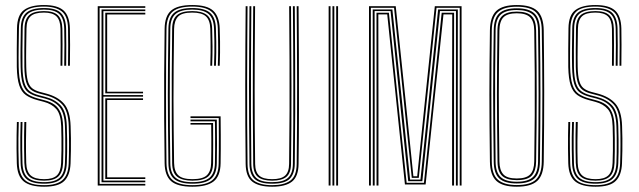

<svg xmlns="http://www.w3.org/2000/svg" viewBox="-20 -720 2479 745"><path d="M151.2 4.5Q97.2 4.5 72 -16.1Q46.8 -36.8 45.2 -86.8Q44.5 -117 44.2 -143.2Q44 -169.5 44.4 -194.6Q44.8 -219.8 45.5 -246.5H52.8Q51.8 -208 51.5 -183.2Q51.2 -158.5 51.6 -137Q52 -115.5 52.8 -86.5Q54 -43.2 75.6 -22.4Q97.2 -1.5 151.2 -1.5Q200.2 -1.5 222.5 -21.4Q244.8 -41.2 246.5 -85.2Q247.8 -120 247.9 -157.8Q248 -195.5 246.8 -231Q245 -288.5 222 -314.1Q199 -339.8 157.5 -350.5L132.8 -357Q112.5 -362.2 100 -371.9Q87.5 -381.5 81.4 -402.2Q75.2 -423 74.5 -461Q74 -489 74.4 -529.2Q74.8 -569.5 75.2 -609.5Q75.8 -645.8 93.4 -661.4Q111 -677 150.5 -677Q187.8 -677 204.4 -661.1Q221 -645.2 222 -608.5Q222.5 -584.2 222.6 -548.6Q222.8 -513 222 -465H214.8Q215.2 -503 215.2 -542.8Q215.2 -582.5 214.8 -608.2Q214 -642.2 198.8 -656.8Q183.5 -671.2 150.5 -671.2Q113.8 -671.2 98.5 -656.6Q83.2 -642 82.8 -609.2Q82.2 -569.2 81.6 -533.4Q81 -497.5 81.8 -461Q82.5 -426.5 87.6 -407.1Q92.8 -387.8 104.1 -378.2Q115.5 -368.8 134.5 -363.5L159 -357Q204.5 -345 228.2 -317.8Q252 -290.5 254 -231.2Q255 -206 255.2 -182.6Q255.5 -159.2 255.1 -135.8Q254.8 -112.2 253.8 -86.2Q252 -40.2 229.5 -17.9Q207 4.5 151.2 4.5ZM151.2 -7.2Q102.2 -7.2 81.8 -26.4Q61.2 -45.5 60 -87Q59.2 -117.5 58.9 -140.2Q58.5 -163 58.8 -187.4Q59 -211.8 60 -246.5H67.2Q66.5 -216.2 66.1 -191.4Q65.8 -166.5 66.1 -141.9Q66.5 -117.2 67.2 -87.2Q68.5 -47.5 88 -30.4Q107.5 -13.2 151.2 -13.2Q193.2 -13.2 211.9 -30.8Q230.5 -48.2 232 -88Q232.8 -105.5 233 -123.2Q233.2 -141 233.2 -158.8Q233.2 -176.5 233 -194.5Q232.8 -212.5 232 -230.8Q230.2 -282.2 210.6 -305.2Q191 -328.2 154 -337.8L129 -344.2Q105.2 -350.5 90.4 -361.1Q75.5 -371.8 68.2 -394.8Q61 -417.8 60 -460.5Q59.2 -499.2 59.6 -531.8Q60 -564.2 60.8 -610Q61.2 -652.2 82.2 -670.5Q103.2 -688.8 150.5 -688.8Q198.2 -688.8 216.9 -669Q235.5 -649.2 236.5 -609Q237.2 -576.5 237.2 -544.5Q237.2 -512.5 236.8 -465H229.2Q230 -511.2 230 -545.4Q230 -579.5 229.2 -608.8Q228.2 -648.5 209.9 -665.6Q191.5 -682.8 150.5 -682.8Q107 -682.8 87.8 -665.9Q68.5 -649 68 -609.5Q67.2 -560.8 67 -525.6Q66.8 -490.5 67.2 -460.8Q68 -420.2 74.8 -398.4Q81.5 -376.5 95.2 -366.4Q109 -356.2 130.8 -350.5L155.8 -344Q194.5 -334 216 -310.1Q237.5 -286.2 239.2 -231Q240.2 -203 240.5 -178.2Q240.8 -153.5 240.5 -131Q240.2 -108.5 239.2 -86.8Q237.5 -44.5 217 -25.9Q196.5 -7.2 151.2 -7.2ZM151.2 -19Q111.2 -19 93.5 -34.9Q75.8 -50.8 74.5 -87.8Q73.8 -117.5 73.5 -144Q73.2 -170.5 73.5 -195.6Q73.8 -220.8 74.5 -246.5H82Q81 -208.8 80.8 -170.9Q80.5 -133 81.8 -87.8Q82.8 -54.2 99 -39.5Q115.2 -24.8 151.2 -24.8Q185.5 -24.8 200.8 -39.5Q216 -54.2 217.2 -88.2Q218.2 -111.5 218.5 -135.5Q218.8 -159.5 218.5 -183.4Q218.2 -207.2 217.5 -230Q216 -276.2 198.8 -296.4Q181.5 -316.5 150.5 -324.8L125.2 -331.5Q98 -338.8 80.6 -351Q63.2 -363.2 54.8 -388.5Q46.2 -413.8 45.2 -460.2Q44.8 -490.5 45.1 -530.4Q45.5 -570.2 46 -610.2Q46.8 -661.8 73 -681.1Q99.2 -700.5 150.5 -700.5Q203 -700.5 226.5 -679.5Q250 -658.5 251.2 -609.2Q251.8 -584.2 251.9 -545.9Q252 -507.5 251.2 -465H244Q244.8 -503.8 244.6 -543.6Q244.5 -583.5 244 -609Q243 -658 219.2 -676.2Q195.5 -694.5 150.5 -694.5Q95.5 -694.5 74.9 -673.5Q54.2 -652.5 53.5 -610Q53 -576 52.4 -534.6Q51.8 -493.2 52.5 -460.5Q53.5 -415.8 61.5 -391.5Q69.5 -367.2 85.8 -355.9Q102 -344.5 127.2 -337.8L152.2 -331.2Q175.8 -325.2 191.4 -313.9Q207 -302.5 215.4 -282.4Q223.8 -262.2 224.8 -230.2Q225.5 -209.8 225.8 -183.9Q226 -158 225.8 -132.6Q225.5 -107.2 224.8 -88Q223.2 -51 206.1 -35Q189 -19 151.2 -19Z M359.2 0V-696H543.8V-689.5H366.5V-6.5H543.8V0ZM388.5 -25.5V-338.5H535V-332H395.8V-32H543.8V-25.5ZM374 -12.8V-683.2H543.8V-676.8H381.2V-351.2H535V-345H381.2V-19.2H543.8V-12.8ZM388.5 -357.8V-670.5H543.8V-664H395.8V-364H535V-357.8Z M726.5 4.5Q668.5 4.5 644 -17.1Q619.5 -38.8 618.8 -86.8Q617.5 -175.5 617 -259.8Q616.5 -344 617 -430Q617.5 -516 618.8 -609Q619.5 -658 644.2 -679.2Q669 -700.5 725.8 -700.5Q783.2 -700.5 807.1 -678.6Q831 -656.8 832.5 -609.2Q833.5 -581.5 833.8 -559.2Q834 -537 833.8 -515Q833.5 -493 832.5 -465H825.2Q826.5 -497.8 826.5 -532.8Q826.5 -567.8 825.2 -609.2Q823.8 -655.5 800.4 -675Q777 -694.5 725.8 -694.5Q673.2 -694.5 650 -674.8Q626.8 -655 626 -609Q625 -546 624.6 -480.6Q624.2 -415.2 624.2 -349Q624.2 -282.8 624.6 -216.9Q625 -151 626 -86.8Q626.8 -39.5 651 -20.5Q675.2 -1.5 726.5 -1.5Q781 -1.5 804.4 -21.4Q827.8 -41.2 828.5 -85.8Q829 -112.8 829.1 -136.1Q829.2 -159.5 829.2 -188.6Q829.2 -217.8 828.8 -262H719.2V-268.5H836Q836.5 -227.5 836.6 -197.6Q836.8 -167.8 836.6 -141.9Q836.5 -116 836 -86.8Q835.2 -36.8 809 -16.1Q782.8 4.5 726.5 4.5ZM726.5 -7.2Q677.2 -7.2 655.6 -25.8Q634 -44.2 633.5 -86.8Q632.5 -164.8 631.9 -229.1Q631.2 -293.5 631.2 -352.9Q631.2 -412.2 631.9 -474.2Q632.5 -536.2 633.5 -609.2Q634 -651.8 655.5 -670.2Q677 -688.8 725.8 -688.8Q774 -688.8 795.2 -670.2Q816.5 -651.8 817.8 -609.2Q818.8 -579.2 819.1 -558.1Q819.5 -537 819.1 -516Q818.8 -495 817.8 -465H810.5Q811.5 -493.2 811.8 -516.2Q812 -539.2 811.8 -561.4Q811.5 -583.5 810.5 -608.5Q809.2 -648.2 789.5 -665.5Q769.8 -682.8 725.8 -682.8Q681 -682.8 661.1 -665.6Q641.2 -648.5 640.8 -609Q639.8 -540.8 639.2 -476.4Q638.8 -412 638.8 -348.8Q638.8 -285.5 639.2 -220.8Q639.8 -156 640.8 -86.8Q641.2 -47.5 661.2 -30.4Q681.2 -13.2 726.5 -13.2Q772.8 -13.2 793 -30.4Q813.2 -47.5 814 -86.8Q814.5 -114.8 814.6 -140.1Q814.8 -165.5 814.6 -192Q814.5 -218.5 814 -249.2H719.2V-255.8H821.2Q822 -197 822 -161.5Q822 -126 821.2 -86.8Q820.5 -44.2 798.6 -25.8Q776.8 -7.2 726.5 -7.2ZM726.5 -19Q687.2 -19 667.9 -34Q648.5 -49 648 -87Q647 -164.8 646.5 -251.6Q646 -338.5 646.4 -429.2Q646.8 -520 648 -609Q648.5 -645.5 666.8 -661.2Q685 -677 725.8 -677Q763.2 -677 782.6 -662.1Q802 -647.2 803.2 -608.2Q804.5 -572.8 804.6 -540.2Q804.8 -507.8 803.2 -465H796Q797 -494.2 797.1 -515.9Q797.2 -537.5 797 -558.8Q796.8 -580 796 -608.2Q795 -642 778.9 -656.6Q762.8 -671.2 725.8 -671.2Q685.2 -671.2 670.6 -655.1Q656 -639 655.5 -608.2Q654.2 -528 653.8 -462Q653.2 -396 653.2 -336.4Q653.2 -276.8 653.9 -216.6Q654.5 -156.5 655.5 -87.8Q656 -54.8 672 -39.8Q688 -24.8 726.5 -24.8Q767 -24.8 782.9 -40.2Q798.8 -55.8 799.2 -87.5Q799.8 -111.8 799.9 -132.5Q800 -153.2 800 -177.5Q800 -201.8 799.5 -236.5H719.2V-242.8H806.8Q807.2 -195.2 807.2 -158.4Q807.2 -121.5 806.8 -87Q806 -50.5 787.4 -34.8Q768.8 -19 726.5 -19Z M1036 4.5Q983.8 4.5 958.8 -15.4Q933.8 -35.2 933.2 -84.2Q932.2 -158.5 931.9 -235.8Q931.5 -313 931.6 -391.1Q931.8 -469.2 932.1 -546Q932.5 -622.8 933.2 -696H940.5Q940 -633 939.5 -558.8Q939 -484.5 938.9 -404.2Q938.8 -324 939.1 -242.6Q939.5 -161.2 940.5 -84.2Q941 -36.8 965.2 -19.1Q989.5 -1.5 1036 -1.5Q1081.5 -1.5 1106.1 -18.9Q1130.8 -36.2 1131.2 -84.2Q1132.2 -153.5 1132.5 -232.5Q1132.8 -311.5 1132.8 -393Q1132.8 -474.5 1132.2 -552.1Q1131.8 -629.8 1131.2 -696H1138.5Q1139.2 -610.2 1139.8 -507.5Q1140.2 -404.8 1140.1 -296.2Q1140 -187.8 1138.5 -84.2Q1138 -35.2 1113.1 -15.4Q1088.2 4.5 1036 4.5ZM1036 -7.2Q986.5 -7.2 967.5 -26.4Q948.5 -45.5 948 -84.2Q947 -165.8 946.6 -238.8Q946.2 -311.8 946.2 -383.4Q946.2 -455 946.8 -531.5Q947.2 -608 948 -696H955.2Q954.2 -575.8 953.9 -475.4Q953.5 -375 953.8 -280.8Q954 -186.5 955.2 -84.5Q955.8 -48 973.5 -30.6Q991.2 -13.2 1036 -13.2Q1078.8 -13.2 1097.4 -29.8Q1116 -46.2 1116.5 -84.5Q1117.5 -163.5 1117.9 -239.9Q1118.2 -316.2 1118.1 -391.5Q1118 -466.8 1117.6 -542.5Q1117.2 -618.2 1116.5 -696H1123.8Q1124.8 -584.5 1125.2 -483.6Q1125.8 -382.8 1125.5 -284.9Q1125.2 -187 1123.8 -84.2Q1123.2 -45.8 1104.4 -26.5Q1085.5 -7.2 1036 -7.2ZM1036 -19Q998.2 -19 980.6 -33.8Q963 -48.5 962.5 -84.8Q961.2 -183.5 961 -284.9Q960.8 -386.2 961.2 -489.4Q961.8 -592.5 962.5 -696H969.8Q969 -602.8 968.6 -524Q968.2 -445.2 968.1 -373.9Q968 -302.5 968.5 -231.8Q969 -161 970 -83.5Q970.5 -52 986 -38.4Q1001.5 -24.8 1036 -24.8Q1071 -24.8 1086.2 -38.6Q1101.5 -52.5 1101.8 -84.2Q1103.2 -196.5 1103.5 -293.5Q1103.8 -390.5 1103.4 -487.5Q1103 -584.5 1102 -696H1109.2Q1110.5 -542 1110.9 -385.8Q1111.2 -229.5 1109.2 -84.8Q1108.8 -48.2 1091 -33.6Q1073.2 -19 1036 -19Z M1284.5 0V-696H1291.8V0ZM1255.2 0V-696H1262.5V0ZM1270 0V-696H1277.2V0Z M1411.8 0V-696H1515.5L1552.8 -340L1584 -36H1598.8L1630 -340L1667.2 -696H1771V0H1763.8V-689.8H1673.8L1636.5 -333.2L1605 -29.8H1577.8L1546.2 -333.2L1509 -689.8H1419V0ZM1441 0V-306.5L1440.8 -670.5H1489L1526 -313.8L1557.8 -10.8H1625L1656.8 -313.8L1693.8 -670.5H1742L1741.8 -306.5V0H1734.2V-306.2L1734.8 -664.2H1700.8L1663 -306.2L1631.5 -4.2H1551.2L1519.8 -306.2L1482.5 -664.2H1448L1448.5 -306.2V0ZM1426.5 0V-307.5L1426.2 -683.2H1502.5L1539.8 -327.5L1571.2 -23.2H1611.5L1643 -327.5L1680 -683.2H1756.5L1756.2 -307.5V0H1749V-307L1749.2 -677H1687.2L1650 -319L1618.8 -17H1564L1532.5 -319L1495.5 -677H1433.5L1433.8 -307V0Z M1985.2 4.5Q1930.2 4.5 1906 -18.1Q1881.8 -40.8 1881 -92.8Q1880 -169.5 1879.5 -232.2Q1879 -295 1879 -352.6Q1879 -410.2 1879.5 -470.5Q1880 -530.8 1881 -602.5Q1881.8 -655 1906 -677.8Q1930.2 -700.5 1985.2 -700.5Q2040.5 -700.5 2064.8 -677.8Q2089 -655 2089.8 -602.2Q2090.5 -544.5 2091 -485.5Q2091.5 -426.5 2091.6 -364Q2091.8 -301.5 2091.2 -234.2Q2090.8 -167 2089.8 -92.8Q2089 -40.8 2064.8 -18.1Q2040.5 4.5 1985.2 4.5ZM1985.2 -2Q2038 -2 2059.9 -23.6Q2081.8 -45.2 2082.2 -92.8Q2083.5 -177 2084 -241Q2084.5 -305 2084.5 -360.5Q2084.5 -416 2083.9 -473.6Q2083.2 -531.2 2082.2 -602.5Q2081.8 -649.8 2060.1 -671.9Q2038.5 -694 1985.2 -694Q1935.2 -694 1912.1 -673.2Q1889 -652.5 1888.2 -602.2Q1887.5 -544.8 1887 -485.8Q1886.5 -426.8 1886.5 -364.5Q1886.5 -302.2 1886.9 -234.8Q1887.2 -167.2 1888.2 -92.8Q1889 -42.2 1912.6 -22.1Q1936.2 -2 1985.2 -2ZM1985.2 -8.2Q1937.8 -8.2 1917 -27.9Q1896.2 -47.5 1895.8 -92.8Q1894.8 -174.2 1894.1 -237.9Q1893.5 -301.5 1893.5 -357.9Q1893.5 -414.2 1894.1 -472.9Q1894.8 -531.5 1895.8 -602.5Q1896.2 -648 1917 -667.9Q1937.8 -687.8 1985.2 -687.8Q2032 -687.8 2053.2 -668.2Q2074.5 -648.8 2075 -602.5Q2076 -531.5 2076.5 -470.8Q2077 -410 2077 -351.8Q2077 -293.5 2076.5 -230.8Q2076 -168 2075 -92.8Q2074.5 -46.5 2053.2 -27.4Q2032 -8.2 1985.2 -8.2ZM1985.2 -14.8Q2028.5 -14.8 2047.9 -32.9Q2067.2 -51 2067.8 -92.8Q2068.8 -160.5 2069.2 -225.1Q2069.8 -289.8 2069.8 -352.6Q2069.8 -415.5 2069.2 -477.6Q2068.8 -539.8 2067.8 -602.2Q2067.2 -647 2046.6 -664.1Q2026 -681.2 1985.2 -681.2Q1942 -681.2 1922.8 -663Q1903.5 -644.8 1903 -602.5Q1901.8 -511.5 1901.2 -432.6Q1900.8 -353.8 1901.2 -272.4Q1901.8 -191 1903 -92.8Q1903.5 -51 1922.8 -32.9Q1942 -14.8 1985.2 -14.8ZM1985.2 -21Q1945.8 -21 1928.4 -37.6Q1911 -54.2 1910.5 -91.5Q1909.5 -167.2 1908.9 -230.5Q1908.2 -293.8 1908.2 -352.2Q1908.2 -410.8 1908.8 -471.2Q1909.2 -531.8 1910.2 -602.2Q1910.8 -641.2 1928.4 -658.1Q1946 -675 1985.2 -675Q2025.2 -675 2042.5 -658.1Q2059.8 -641.2 2060.2 -602.2Q2061.5 -524.8 2062 -464.9Q2062.5 -405 2062.5 -350.2Q2062.5 -295.5 2062 -234.4Q2061.5 -173.2 2060.2 -92.8Q2059.8 -58 2044.1 -39.5Q2028.5 -21 1985.2 -21ZM1985.2 -27.5Q2022.5 -27.5 2037.5 -43.5Q2052.5 -59.5 2053 -93.8Q2054.5 -191.8 2054.9 -272.8Q2055.2 -353.8 2054.9 -432.4Q2054.5 -511 2053 -601.5Q2052.5 -637.5 2036.8 -653Q2021 -668.5 1985.2 -668.5Q1949 -668.5 1933.6 -652.9Q1918.2 -637.2 1917.8 -601.5Q1916.8 -525.2 1916.1 -466.8Q1915.5 -408.2 1915.5 -354.1Q1915.5 -300 1916.1 -238.1Q1916.8 -176.2 1917.8 -93.5Q1918.2 -60.2 1932.8 -43.9Q1947.2 -27.5 1985.2 -27.5Z M2291 4.5Q2237 4.5 2211.8 -16.1Q2186.5 -36.8 2185 -86.8Q2184.2 -117 2184 -143.2Q2183.8 -169.5 2184.1 -194.6Q2184.5 -219.8 2185.2 -246.5H2192.5Q2191.5 -208 2191.2 -183.2Q2191 -158.5 2191.4 -137Q2191.8 -115.5 2192.5 -86.5Q2193.8 -43.2 2215.4 -22.4Q2237 -1.5 2291 -1.5Q2340 -1.5 2362.2 -21.4Q2384.5 -41.2 2386.2 -85.2Q2387.5 -120 2387.6 -157.8Q2387.8 -195.5 2386.5 -231Q2384.8 -288.5 2361.8 -314.1Q2338.8 -339.8 2297.2 -350.5L2272.5 -357Q2252.2 -362.2 2239.8 -371.9Q2227.2 -381.5 2221.1 -402.2Q2215 -423 2214.2 -461Q2213.8 -489 2214.1 -529.2Q2214.5 -569.5 2215 -609.5Q2215.5 -645.8 2233.1 -661.4Q2250.8 -677 2290.2 -677Q2327.5 -677 2344.1 -661.1Q2360.8 -645.2 2361.8 -608.5Q2362.2 -584.2 2362.4 -548.6Q2362.5 -513 2361.8 -465H2354.5Q2355 -503 2355 -542.8Q2355 -582.5 2354.5 -608.2Q2353.8 -642.2 2338.5 -656.8Q2323.2 -671.2 2290.2 -671.2Q2253.5 -671.2 2238.2 -656.6Q2223 -642 2222.5 -609.2Q2222 -569.2 2221.4 -533.4Q2220.8 -497.5 2221.5 -461Q2222.2 -426.5 2227.4 -407.1Q2232.5 -387.8 2243.9 -378.2Q2255.2 -368.8 2274.2 -363.5L2298.8 -357Q2344.2 -345 2368 -317.8Q2391.8 -290.5 2393.8 -231.2Q2394.8 -206 2395 -182.6Q2395.2 -159.2 2394.9 -135.8Q2394.5 -112.2 2393.5 -86.2Q2391.8 -40.2 2369.2 -17.9Q2346.8 4.5 2291 4.5ZM2291 -7.2Q2242 -7.2 2221.5 -26.4Q2201 -45.5 2199.8 -87Q2199 -117.5 2198.6 -140.2Q2198.2 -163 2198.5 -187.4Q2198.8 -211.8 2199.8 -246.5H2207Q2206.2 -216.2 2205.9 -191.4Q2205.5 -166.5 2205.9 -141.9Q2206.2 -117.2 2207 -87.2Q2208.2 -47.5 2227.8 -30.4Q2247.2 -13.2 2291 -13.2Q2333 -13.2 2351.6 -30.8Q2370.2 -48.2 2371.8 -88Q2372.5 -105.5 2372.8 -123.2Q2373 -141 2373 -158.8Q2373 -176.5 2372.8 -194.5Q2372.5 -212.5 2371.8 -230.8Q2370 -282.2 2350.4 -305.2Q2330.8 -328.2 2293.8 -337.8L2268.8 -344.2Q2245 -350.5 2230.1 -361.1Q2215.2 -371.8 2208 -394.8Q2200.8 -417.8 2199.8 -460.5Q2199 -499.2 2199.4 -531.8Q2199.8 -564.2 2200.5 -610Q2201 -652.2 2222 -670.5Q2243 -688.8 2290.2 -688.8Q2338 -688.8 2356.6 -669Q2375.2 -649.2 2376.2 -609Q2377 -576.5 2377 -544.5Q2377 -512.5 2376.5 -465H2369Q2369.8 -511.2 2369.8 -545.4Q2369.8 -579.5 2369 -608.8Q2368 -648.5 2349.6 -665.6Q2331.2 -682.8 2290.2 -682.8Q2246.8 -682.8 2227.5 -665.9Q2208.2 -649 2207.8 -609.5Q2207 -560.8 2206.8 -525.6Q2206.5 -490.5 2207 -460.8Q2207.8 -420.2 2214.5 -398.4Q2221.2 -376.5 2235 -366.4Q2248.8 -356.2 2270.5 -350.5L2295.5 -344Q2334.2 -334 2355.8 -310.1Q2377.2 -286.2 2379 -231Q2380 -203 2380.2 -178.2Q2380.5 -153.5 2380.2 -131Q2380 -108.5 2379 -86.8Q2377.2 -44.5 2356.8 -25.9Q2336.2 -7.2 2291 -7.2ZM2291 -19Q2251 -19 2233.2 -34.9Q2215.5 -50.8 2214.2 -87.8Q2213.5 -117.5 2213.2 -144Q2213 -170.5 2213.2 -195.6Q2213.5 -220.8 2214.2 -246.5H2221.8Q2220.8 -208.8 2220.5 -170.9Q2220.2 -133 2221.5 -87.8Q2222.5 -54.2 2238.8 -39.5Q2255 -24.8 2291 -24.8Q2325.2 -24.8 2340.5 -39.5Q2355.8 -54.2 2357 -88.2Q2358 -111.5 2358.2 -135.5Q2358.5 -159.5 2358.2 -183.4Q2358 -207.2 2357.2 -230Q2355.8 -276.2 2338.5 -296.4Q2321.2 -316.5 2290.2 -324.8L2265 -331.5Q2237.8 -338.8 2220.4 -351Q2203 -363.2 2194.5 -388.5Q2186 -413.8 2185 -460.2Q2184.5 -490.5 2184.9 -530.4Q2185.2 -570.2 2185.8 -610.2Q2186.5 -661.8 2212.8 -681.1Q2239 -700.5 2290.2 -700.5Q2342.8 -700.5 2366.2 -679.5Q2389.8 -658.5 2391 -609.2Q2391.5 -584.2 2391.6 -545.9Q2391.8 -507.5 2391 -465H2383.8Q2384.5 -503.8 2384.4 -543.6Q2384.2 -583.5 2383.8 -609Q2382.8 -658 2359 -676.2Q2335.2 -694.5 2290.2 -694.5Q2235.2 -694.5 2214.6 -673.5Q2194 -652.5 2193.2 -610Q2192.8 -576 2192.1 -534.6Q2191.5 -493.2 2192.2 -460.5Q2193.2 -415.8 2201.2 -391.5Q2209.2 -367.2 2225.5 -355.9Q2241.8 -344.5 2267 -337.8L2292 -331.2Q2315.5 -325.2 2331.1 -313.9Q2346.8 -302.5 2355.1 -282.4Q2363.5 -262.2 2364.5 -230.2Q2365.2 -209.8 2365.5 -183.9Q2365.8 -158 2365.5 -132.6Q2365.2 -107.2 2364.5 -88Q2363 -51 2345.9 -35Q2328.8 -19 2291 -19Z"/></svg>

Font: Big Shoulders Inline Text SC Thin
Style: Regular
Weight: 100
Designer: Patric King
Foundry: XO Type Co
Version: Version 2.002